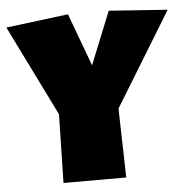

<svg xmlns="http://www.w3.org/2000/svg" viewBox="-70 -727 745 765"><g transform="rotate(-5 303.0 -344.0)"><path d="M627 -661.1 397.5 -286.1 404.3 -9.8H153.3L159.2 -284.2L-19.5 -646.5L229.5 -677.7L307.6 -466.8L392.6 -677.7Z"/></g></svg>

Font: Luckiest Guy RUS-BEL-UKR
Style: Regular
Weight: 400
Designer: Astigmatic (AOETI)
Foundry: Astigmatic (AOETI)
Version: Version 1.00 March 11, 2019, initial release